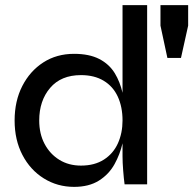

<svg xmlns="http://www.w3.org/2000/svg" viewBox="-20 -719 754 749"><path d="M269 10Q204 10 151 -23Q98 -56 67.5 -114.5Q37 -173 37 -249Q37 -325 67 -383.5Q97 -442 149 -475.5Q201 -509 269 -509Q328 -509 367 -489Q406 -469 428 -433Q448 -400 458 -357V-699H554V0H466Q463 -22 460.5 -54Q458 -86 458 -109V-160Q448 -117 427 -79Q405 -39 366 -14.5Q327 10 269 10ZM296 -73Q349 -73 385.5 -96.5Q422 -120 440 -160Q458 -200 458 -249Q458 -302 439.5 -342Q421 -382 384.5 -404Q348 -426 296 -426Q218 -426 175.5 -376Q133 -326 133 -249Q133 -197 154 -157.5Q175 -118 211.5 -95.5Q248 -73 296 -73ZM686 -493H633L606 -619V-699H714V-619Z"/></svg>

Font: Syne Med Modified
Style: Regular
Weight: 500
Designer: Lucas Descroix
Foundry: Bonjour Monde
Version: Version 2.200